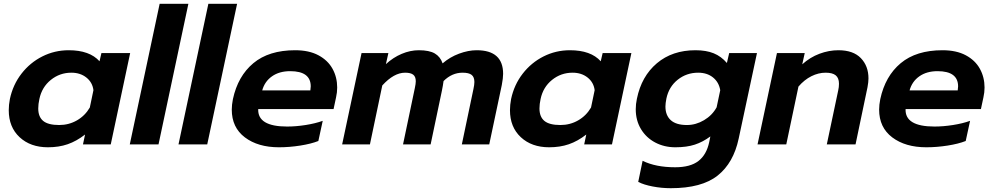

<svg xmlns="http://www.w3.org/2000/svg" viewBox="-20 -759 5218 1009"><path d="M26 -180Q26 -208 32 -239Q48 -314 93 -372Q138 -430 202.5 -462.5Q267 -495 341 -495Q451 -495 503 -437L513 -480H664L562 0H416L427 -52Q382 -17 335.5 -1Q289 15 232 15Q140 15 83 -38Q26 -91 26 -180ZM452 -194 471 -285Q466 -326 434 -351.5Q402 -377 355 -377Q294 -377 247 -339Q200 -301 187 -239Q181 -212 181 -189Q181 -145 207 -123.5Q233 -102 291 -102Q342 -102 384.5 -126.5Q427 -151 452 -194Z M819 -739H970L813 0H662Z M1075 -739H1226L1069 0H918Z M1198 -183Q1198 -208 1204 -238Q1230 -359 1311.5 -427Q1393 -495 1531 -495Q1604 -495 1653.5 -468.5Q1703 -442 1727.5 -397.5Q1752 -353 1752 -299Q1752 -273 1746 -247L1733 -186H1337Q1333 -94 1489 -94Q1535 -94 1586 -102Q1637 -110 1676 -124L1653 -18Q1615 -3 1558 6Q1501 15 1446 15Q1336 15 1267 -37Q1198 -89 1198 -183ZM1611 -284Q1613 -298 1613 -305Q1613 -385 1505 -385Q1448 -385 1409.5 -358Q1371 -331 1358 -284Z M1880 -480H2021L2008 -422Q2046 -457 2091 -476Q2136 -495 2181 -495Q2236 -495 2265 -478Q2294 -461 2306 -426Q2344 -459 2392.5 -477Q2441 -495 2485 -495Q2624 -495 2624 -371Q2624 -349 2617 -312L2551 0H2407L2468 -291Q2473 -314 2473 -328Q2473 -354 2458.5 -365.5Q2444 -377 2411 -377Q2355 -377 2311 -333Q2308 -310 2302 -281L2243 0H2098L2160 -296Q2165 -319 2165 -332Q2165 -356 2151.5 -366.5Q2138 -377 2109 -377Q2050 -377 1989 -310L1924 0H1778Z M2660 -180Q2660 -208 2666 -239Q2682 -314 2727 -372Q2772 -430 2836.5 -462.5Q2901 -495 2975 -495Q3085 -495 3137 -437L3147 -480H3298L3196 0H3050L3061 -52Q3016 -17 2969.5 -1Q2923 15 2866 15Q2774 15 2717 -38Q2660 -91 2660 -180ZM3086 -194 3105 -285Q3100 -326 3068 -351.5Q3036 -377 2989 -377Q2928 -377 2881 -339Q2834 -301 2821 -239Q2815 -212 2815 -189Q2815 -145 2841 -123.5Q2867 -102 2925 -102Q2976 -102 3018.5 -126.5Q3061 -151 3086 -194Z M3334 197 3357 86Q3426 120 3528 120Q3608 120 3650.5 87Q3693 54 3707 -12L3713 -42Q3674 -13 3631.5 1Q3589 15 3529 15Q3471 15 3423.5 -10Q3376 -35 3348.5 -80.5Q3321 -126 3321 -185Q3321 -212 3327 -240Q3351 -358 3432 -426.5Q3513 -495 3635 -495Q3691 -495 3730.5 -479Q3770 -463 3800 -428L3812 -480H3958L3862 -31Q3835 97 3751.5 163.5Q3668 230 3505 230Q3457 230 3410 221Q3363 212 3334 197ZM3746 -195 3765 -285Q3758 -327 3727 -352Q3696 -377 3649 -377Q3588 -377 3541.5 -340Q3495 -303 3482 -241Q3477 -216 3477 -199Q3477 -153 3505 -127.5Q3533 -102 3590 -102Q3637 -102 3680 -127.5Q3723 -153 3746 -195Z M4063 -480H4209L4196 -421Q4237 -458 4286.5 -476.5Q4336 -495 4386 -495Q4464 -495 4504 -453.5Q4544 -412 4544 -347Q4544 -328 4539 -301L4476 0H4325L4385 -284Q4389 -301 4389 -319Q4389 -349 4372 -363Q4355 -377 4319 -377Q4281 -377 4244 -358.5Q4207 -340 4176 -304L4112 0H3961Z M4600 -183Q4600 -208 4606 -238Q4632 -359 4713.5 -427Q4795 -495 4933 -495Q5006 -495 5055.5 -468.5Q5105 -442 5129.5 -397.5Q5154 -353 5154 -299Q5154 -273 5148 -247L5135 -186H4739Q4735 -94 4891 -94Q4937 -94 4988 -102Q5039 -110 5078 -124L5055 -18Q5017 -3 4960 6Q4903 15 4848 15Q4738 15 4669 -37Q4600 -89 4600 -183ZM5013 -284Q5015 -298 5015 -305Q5015 -385 4907 -385Q4850 -385 4811.5 -358Q4773 -331 4760 -284Z"/></svg>

Font: Prompt SemiBold
Style: Italic
Weight: 600
Italic angle: -12°
Designer: Katatrad Team
Foundry: CadsonDemak
Version: Version 1.001